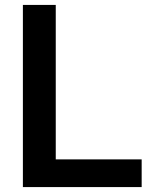

<svg xmlns="http://www.w3.org/2000/svg" viewBox="-20 -760 600 780"><path d="M73 0V-740H206.5V-112.5H555.5V0Z"/></svg>

Font: Encode Sans SC SemiBold
Style: Regular
Weight: 600
Version: Version 3.002